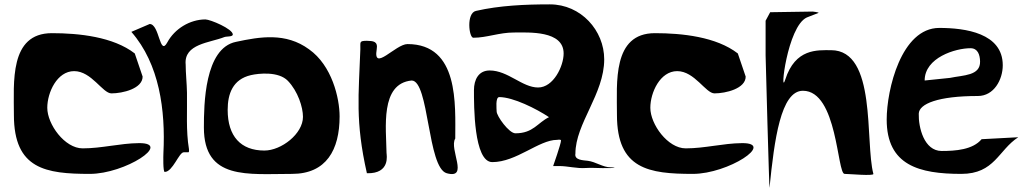

<svg xmlns="http://www.w3.org/2000/svg" viewBox="-20 -797 4718 880"><path d="M597.7 -552C499 -628.5 341.7 -645 217.7 -645C22 -645 43.7 -417.9 43.7 -270C43.7 -21.5 190.6 0 391.7 0C553.7 0 771.3 -142.4 616.7 -141C529.2 -140.2 447.1 -117 358.7 -117C276.7 -117 196.7 -227.2 196.7 -303C196.7 -373.2 241.7 -471 319.7 -471C399.7 -471 450.2 -369 490.7 -369C542.1 -369 633.7 -390.8 633.7 -446Z M582 -651C711.1 -503.5 738.8 -291.5 729 -96C728.4 -83.5 726.7 -9 735 -9C771.5 -9 800.4 -99 822 -99H843C848.2 -99 846 -111.5 846 -114C831.9 -198.9 838.5 -286 837 -372C836.3 -414.1 831 -462.6 831 -501C821.8 -596.7 942.8 -600.8 1008 -627C1018.1 -631.1 1047 -627.4 1047 -639C1047 -664.4 943.7 -708 921 -708C849.7 -707.5 780.4 -664.9 747 -603C711 -536.2 711.8 -687 666 -687Z M1368.6 -261.5C1368.6 -183.7 1269.5 -107 1191.7 -107C1083.5 -107 1023.5 -172.4 1023.5 -293.5C1023.5 -366.5 1046.6 -433.5 1130.1 -452.7C1165.5 -460.9 1256.8 -470.7 1299.4 -426.5C1345.4 -378.7 1368.6 -305.5 1368.6 -261.5ZM1318.4 0C1475.7 0 1536.5 -110.3 1536.5 -263.5C1536.5 -347.2 1501.6 -496.9 1396.2 -571.2C1290 -648.9 1172.1 -628.8 1061.7 -605.2C917.2 -576 914.5 -316.8 914.5 -212.5C914.5 29.5 1115.7 0 1318.4 0Z M1661.6 -3C1770.6 0 1751.7 -88.4 1751.6 -96C1750.1 -209.4 1721.3 -413.8 1866.6 -428C1947.2 -428 1938.6 -27.4 2027.6 -3C2131.4 25.5 2037 -114.3 2066.6 -162C2066.6 -316.5 2084.9 -595 1847.6 -595C1793 -595 1688.5 -464.8 1706.6 -571C1713 -608.7 1690 -609.1 1661.6 -610C1624.3 -610 1632.7 -603.6 1631.6 -571C1624.2 -361.9 1607.6 -241 1661.6 -3Z M2496.3 -260C2443.8 -234.6 2424.3 -186 2342.3 -186C2312.6 -186 2256.3 -265.4 2256.3 -286C2256.3 -296.6 2249.7 -352 2268.3 -352C2332.1 -352 2439.3 -298.1 2496.3 -260ZM2161.3 -747C2116.3 -736.7 2129.4 -624 2149.3 -624C2210.9 -624 2267.8 -648 2335.3 -648C2404 -648 2563.3 -658.1 2563.3 -552C2563.3 -494 2516.8 -396 2446.3 -396C2373.2 -396 2308.5 -474 2224.3 -474C2173.3 -474 2152.3 -431.7 2152.3 -384C2152.3 -316.2 2150.9 -54 2236.3 -54C2347.2 -54 2449.8 -156 2533.3 -156C2533.3 -156 2551.3 -159.5 2551.3 -153C2551.3 -137.9 2515.3 -36 2515.3 -36H2542.3C2583.5 -36 2622.8 -23.9 2665.3 -27C2701.2 -29.7 2785.6 -22 2797.3 -30H2779.3C2743.3 -30 2710.3 -55.5 2674.3 -60C2653.7 -62.6 2611.4 -62.5 2617.3 -93C2617.3 -230.8 2749.3 -365.8 2749.3 -525C2749.3 -657.3 2642.8 -777 2500.3 -777C2387.1 -777 2270.3 -771.9 2161.3 -747Z M3361.7 -552C3263 -628.5 3105.7 -645 2981.7 -645C2786 -645 2807.7 -417.9 2807.7 -270C2807.7 -21.5 2954.6 0 3155.7 0C3317.7 0 3535.3 -142.4 3380.7 -141C3293.2 -140.2 3211.1 -117 3122.7 -117C3040.7 -117 2960.7 -227.2 2960.7 -303C2960.7 -373.2 3005.7 -471 3083.7 -471C3163.7 -471 3214.2 -369 3254.7 -369C3306.1 -369 3397.7 -390.8 3397.7 -446Z M3789 -567C3726.7 -567 3625 -576 3579 -432C3552.5 -348.9 3587.8 -675.8 3678 -717C3683.5 -719.5 3732 -738 3732 -738C3732 -741.1 3705 -744 3705 -744L3510 -741L3489 -702V-543C3489 -527.4 3505.7 76 3507 63C3529 -156 3558.4 -381 3660 -381C3818.9 -381 3816.3 0 3851 0C3870.8 0 3985.9 10.7 3983 0C3943.7 -147.3 4000.2 -567 3789 -567Z M4218 -428C4218 -533.2 4359.5 -576 4428 -576C4462.1 -576 4471.1 -545.3 4472 -516C4474 -449 4395 -453 4334 -440ZM4462 -357C4535.6 -357 4576 -431.9 4576 -498C4576 -645.3 4404 -669 4285 -669C4110.7 -669 4044 -385.7 4044 -249C4044 -38.7 4193.6 0 4386 0C4539 0 4556 -109.2 4647 -168L4479 -159C4438.7 -110.7 4359.6 -105 4296 -105C4215 -105 4189.2 -213.9 4191 -276C4192.3 -321.5 4280.5 -357 4462 -357Z"/></svg>

Font: Rocketfuel
Style: Regular
Weight: 400
Designer: Mew Too
Foundry: Cannot Into Space Fonts.
Version: Version 0.27